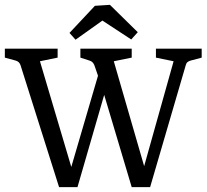

<svg xmlns="http://www.w3.org/2000/svg" viewBox="-21 -770 856 793"><path d="M420 -415 299 3H223L64 -500Q59 -516 43 -520L-1 -532V-569H217V-532L144 -517L281 -55H266L391 -482ZM369 -500Q363 -516 348 -520L311 -532V-569H523V-532L449 -517L583 -54H566L696 -517L623 -532V-569H812V-532L767 -520Q759 -518 753.5 -513.5Q748 -509 746 -500L599 3H523L398 -416ZM266 -634 371 -746 433 -750 548 -637 521 -607 402 -685 291 -606Z"/></svg>

Font: Rasa
Style: Regular
Weight: 400
Designer: Anna Giedrys (Yrsa+Rasa design), David Brezina (Yrsa art-direction, Rasa art-direction, design)
Foundry: Rosetta Type Foundry
Version: Version 2.004